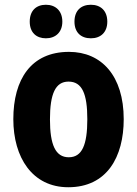

<svg xmlns="http://www.w3.org/2000/svg" viewBox="-20 -777 577 807"><path d="M105 -686C105 -640 133 -616 173 -616C213 -616 242 -641 242 -686C242 -732 213 -757 173 -757C133 -757 105 -733 105 -686ZM293 -686C293 -641 320 -616 362 -616C403 -616 431 -641 431 -686C431 -732 403 -757 362 -757C321 -757 293 -733 293 -686ZM500 -276C500 -458 407 -559 270 -559C111 -559 36 -444 36 -276C36 -115 116 10 267 10C430 10 500 -118 500 -276ZM190 -275C190 -383 213 -434 268 -434C325 -434 347 -383 347 -276C347 -168 325 -116 269 -116C213 -116 190 -169 190 -275Z"/></svg>

Font: Noto Sans Gurmukhi UI Condensed ExtraBold
Style: Regular
Weight: 800
Width: 3
Designer: Jelle Bosma - Monotype Design Team
Foundry: Monotype Imaging Inc.
Version: Version 2.004